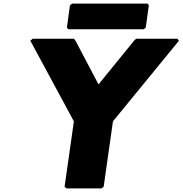

<svg xmlns="http://www.w3.org/2000/svg" viewBox="-20 -1049 1023 1076"><path d="M372 -1019 355 -895 363 -885H786L797 -895L814 -1019L807 -1029H384ZM150 -821 394 -369 342 -3 352 7H549L561 -3L613 -369L983 -821L974 -832H743L733 -823L532 -576L402 -823L394 -832H163Z"/></svg>

Font: Hussar Woodtype
Style: UltraObl
Weight: 900
Foundry: Cannot Into Space Fonts
Version: Version 1.07